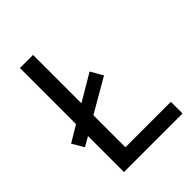

<svg xmlns="http://www.w3.org/2000/svg" viewBox="-204 -823 932 932"><g transform="rotate(-45 262.0 -357.0)"><path d="M97 0V-247L48 -219L13 -279L97 -329V-714H187V-382L324 -463L360 -400L187 -300V-80H499V0Z"/></g></svg>

Font: Noto Sans Manichaean
Style: Regular
Weight: 400
Designer: Monotype Design Team
Foundry: Monotype Imaging Inc.
Version: Version 2.005; ttfautohint (v1.8.4.7-5d5b)